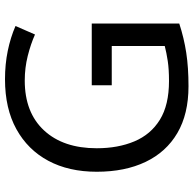

<svg xmlns="http://www.w3.org/2000/svg" viewBox="-23 -741 774 768"><g transform="rotate(-90 364.0 -357.0)"><path d="M407 -377H654V-27Q596 -8 537 1Q478 10 403 10Q292 10 216 -34.5Q140 -79 100.5 -161.5Q61 -244 61 -357Q61 -469 105 -551Q149 -633 231.5 -678.5Q314 -724 431 -724Q491 -724 544.5 -713Q598 -702 644 -682L610 -604Q572 -621 524.5 -633Q477 -645 426 -645Q298 -645 226.5 -568Q155 -491 155 -357Q155 -272 182.5 -206.5Q210 -141 269 -104.5Q328 -68 424 -68Q471 -68 504 -73Q537 -78 564 -85V-297H407Z"/></g></svg>

Font: Noto Sans Palmyrene
Style: Regular
Weight: 400
Designer: Monotype Design Team
Foundry: Monotype Imaging Inc.
Version: Version 2.001; ttfautohint (v1.8.4.7-5d5b)